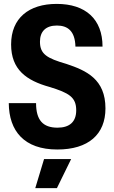

<svg xmlns="http://www.w3.org/2000/svg" viewBox="-20 -758 586 985"><path d="M274 9C433 9 521 -68 521 -202C521 -352 423 -396 321 -430C221 -459 185 -480 185 -544C185 -597 215 -627 272 -627C327 -627 365 -599 367 -519H506C506 -660 419 -738 271 -738C128 -738 37 -665 37 -530C37 -401 115 -345 234 -312C335 -281 371 -259 371 -192C371 -133 337 -103 275 -103C200 -103 165 -142 165 -229H25C26 -86 104 9 274 9ZM161 207H272L345 58H206Z"/></svg>

Font: Mona Sans SemiCondensed
Style: Bold
Weight: 700
Width: 4
Designer: Deni Anggara
Foundry: GitHub
Version: Version 2.000